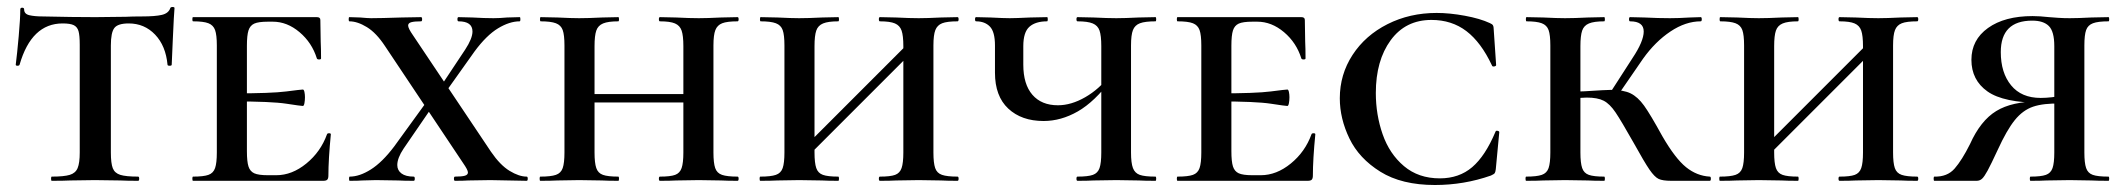

<svg xmlns="http://www.w3.org/2000/svg" viewBox="-20 -517 6081 549"><path d="M36 -332Q35 -329 30 -329Q25 -329 25 -332Q29 -363 33.5 -413.5Q38 -464 38 -490Q38 -495 43.5 -495Q49 -495 49 -490Q49 -477 64 -473.5Q79 -470 102 -470Q188 -468 253 -468L340 -469Q357 -470 386 -470Q424 -470 443 -474.5Q462 -479 467 -494Q468 -497 473.5 -497Q479 -497 479 -494Q479 -488 477 -464Q476 -439 474 -401.5Q472 -364 471 -332Q471 -329 465 -329Q459 -329 459 -332Q454 -386 423.5 -418Q393 -450 348 -450Q317 -450 307 -437Q297 -424 297 -387V-81Q297 -50 302.5 -36Q308 -22 324 -17Q340 -12 375 -12Q378 -12 378 -6Q378 0 375 0Q343 0 324 -1L251 -2L181 -1Q162 0 128 0Q126 0 126 -6Q126 -12 128 -12Q163 -12 179.5 -17Q196 -22 202 -36.5Q208 -51 208 -81V-389Q208 -416 204.5 -428Q201 -440 191 -445Q181 -450 159 -450Q70 -450 36 -332Z M532 -12Q562 -12 576 -17Q590 -22 595 -36.5Q600 -51 600 -81V-387Q600 -417 595 -431Q590 -445 576 -450.5Q562 -456 532 -456Q530 -456 530 -462Q530 -468 532 -468H886Q896 -468 896 -460L897 -398Q898 -379 898 -350Q898 -347 892.5 -347Q887 -347 886 -350Q872 -395 836.5 -425Q801 -455 760 -455H746Q719 -455 707 -449.5Q695 -444 690.5 -430Q686 -416 686 -386V-85Q686 -55 690.5 -41Q695 -27 707 -21.5Q719 -16 746 -16H770Q815 -16 856 -49.5Q897 -83 915 -133Q916 -136 921 -136Q926 -136 926 -133Q919 -61 919 -15Q919 -7 916 -3.5Q913 0 904 0H532Q530 0 530 -6Q530 -12 532 -12ZM648 -227V-250Q756 -250 798.5 -255.5Q841 -261 846 -261Q849 -261 850.5 -254Q852 -247 852 -239Q852 -230 850.5 -222Q849 -214 846 -214Q841 -214 798.5 -220.5Q756 -227 648 -227Z M1116 -45Q1116 -30 1128 -21Q1140 -12 1163 -12Q1166 -12 1166 -6Q1166 0 1163 0Q1135 0 1119 -1L1055 -2L1016 -1Q1005 0 980 0Q978 0 978 -6Q978 -12 980 -12Q1008 -12 1040.5 -32.5Q1073 -53 1107 -98L1210 -240L1230 -232L1134 -92Q1116 -65 1116 -45ZM1331 -427Q1331 -456 1291 -456Q1288 -456 1288 -462Q1288 -468 1291 -468L1331 -467Q1365 -465 1391 -465Q1408 -465 1430 -467L1466 -468Q1468 -468 1468 -462Q1468 -456 1466 -456Q1437 -456 1404 -436Q1371 -416 1337 -370L1241 -235L1223 -244L1310 -375Q1331 -407 1331 -427ZM1486 0 1382 -2 1319 -1Q1305 0 1281 0Q1278 0 1278 -6Q1278 -12 1281 -12Q1300 -12 1309 -14.5Q1318 -17 1318 -24Q1318 -31 1304 -51L1081 -385Q1056 -423 1029 -439.5Q1002 -456 979 -456Q977 -456 977 -462Q977 -468 979 -468L1010 -467Q1032 -465 1041 -465Q1068 -465 1128 -467L1184 -468Q1187 -468 1187 -462Q1187 -456 1184 -456Q1165 -456 1156 -453.5Q1147 -451 1147 -444Q1147 -436 1161 -416L1384 -83Q1410 -45 1437 -28.5Q1464 -12 1486 -12Q1489 -12 1489 -6Q1489 0 1486 0Z M1867 -456Q1864 -456 1864 -462Q1864 -468 1867 -468L1913 -467Q1953 -465 1978 -465Q2002 -465 2042 -467L2089 -468Q2092 -468 2092 -462Q2092 -456 2089 -456Q2059 -456 2045 -450.5Q2031 -445 2025.5 -431Q2020 -417 2020 -387V-81Q2020 -51 2025 -36.5Q2030 -22 2044.5 -17Q2059 -12 2089 -12Q2092 -12 2092 -6Q2092 0 2089 0Q2059 0 2042 -1L1978 -2L1914 -1Q1897 0 1867 0Q1864 0 1864 -6Q1864 -12 1867 -12Q1897 -12 1910.5 -17Q1924 -22 1929 -36.5Q1934 -51 1934 -81V-385Q1934 -415 1929 -429.5Q1924 -444 1910 -450Q1896 -456 1867 -456ZM1634 -248H1973V-224H1634ZM1526 -456Q1524 -456 1524 -462Q1524 -468 1526 -468L1574 -467Q1614 -465 1636 -465Q1662 -465 1702 -467L1748 -468Q1750 -468 1750 -462Q1750 -456 1748 -456Q1719 -456 1704.5 -450Q1690 -444 1685 -429.5Q1680 -415 1680 -385V-81Q1680 -51 1685 -36.5Q1690 -22 1704 -17Q1718 -12 1748 -12Q1750 -12 1750 -6Q1750 0 1748 0Q1718 0 1701 -1L1636 -2L1574 -1Q1556 0 1525 0Q1523 0 1523 -6Q1523 -12 1525 -12Q1555 -12 1569.5 -17Q1584 -22 1589 -36.5Q1594 -51 1594 -81V-387Q1594 -417 1589 -431Q1584 -445 1569.5 -450.5Q1555 -456 1526 -456Z M2496 -456Q2493 -456 2493 -462Q2493 -468 2496 -468L2542 -467Q2582 -465 2607 -465Q2631 -465 2671 -467L2718 -468Q2721 -468 2721 -462Q2721 -456 2718 -456Q2688 -456 2674 -450.5Q2660 -445 2654.5 -431Q2649 -417 2649 -387V-81Q2649 -51 2654 -36.5Q2659 -22 2673.5 -17Q2688 -12 2718 -12Q2721 -12 2721 -6Q2721 0 2718 0Q2688 0 2671 -1L2607 -2L2543 -1Q2526 0 2496 0Q2493 0 2493 -6Q2493 -12 2496 -12Q2526 -12 2539.5 -17Q2553 -22 2558 -36.5Q2563 -51 2563 -81V-385Q2563 -415 2558 -429.5Q2553 -444 2539 -450Q2525 -456 2496 -456ZM2255 -71 2602 -418 2620 -400 2273 -53ZM2155 -456Q2153 -456 2153 -462Q2153 -468 2155 -468L2203 -467Q2243 -465 2265 -465Q2291 -465 2331 -467L2377 -468Q2379 -468 2379 -462Q2379 -456 2377 -456Q2348 -456 2333.5 -450Q2319 -444 2314 -429.5Q2309 -415 2309 -385V-81Q2309 -51 2314 -36.5Q2319 -22 2333 -17Q2347 -12 2377 -12Q2379 -12 2379 -6Q2379 0 2377 0Q2347 0 2330 -1L2265 -2L2203 -1Q2185 0 2154 0Q2152 0 2152 -6Q2152 -12 2154 -12Q2184 -12 2198.5 -17Q2213 -22 2218 -36.5Q2223 -51 2223 -81V-387Q2223 -417 2218 -431Q2213 -445 2198.5 -450.5Q2184 -456 2155 -456Z M2825 -309V-387Q2825 -426 2810.5 -441Q2796 -456 2771 -456Q2768 -456 2768 -462Q2768 -468 2771 -468L2812 -467Q2850 -465 2867 -465Q2884 -465 2926 -467L2974 -468Q2976 -468 2976 -462Q2976 -456 2974 -456Q2941 -456 2923.5 -440.5Q2906 -425 2906 -385V-332Q2906 -276 2932 -246Q2958 -216 3005 -216Q3043 -216 3083 -239Q3123 -262 3153 -301L3158 -290Q3110 -226 3062 -198.5Q3014 -171 2964 -171Q2901 -171 2863 -206.5Q2825 -242 2825 -309ZM3061 -12Q3091 -12 3105 -17Q3119 -22 3124 -36.5Q3129 -51 3129 -81V-385Q3129 -415 3124 -429.5Q3119 -444 3104.5 -450Q3090 -456 3061 -456Q3058 -456 3058 -462Q3058 -468 3061 -468L3107 -467Q3147 -465 3172 -465Q3196 -465 3236 -467L3284 -468Q3286 -468 3286 -462Q3286 -456 3284 -456Q3254 -456 3239.5 -450.5Q3225 -445 3219.5 -431Q3214 -417 3214 -387V-81Q3214 -51 3219.5 -36.5Q3225 -22 3239 -17Q3253 -12 3284 -12Q3286 -12 3286 -6Q3286 0 3284 0Q3253 0 3236 -1L3172 -2L3107 -1Q3090 0 3061 0Q3058 0 3058 -6Q3058 -12 3061 -12Z M3347 -12Q3377 -12 3391 -17Q3405 -22 3410 -36.5Q3415 -51 3415 -81V-387Q3415 -417 3410 -431Q3405 -445 3391 -450.5Q3377 -456 3347 -456Q3345 -456 3345 -462Q3345 -468 3347 -468H3701Q3711 -468 3711 -460L3712 -398Q3713 -379 3713 -350Q3713 -347 3707.5 -347Q3702 -347 3701 -350Q3687 -395 3651.5 -425Q3616 -455 3575 -455H3561Q3534 -455 3522 -449.5Q3510 -444 3505.5 -430Q3501 -416 3501 -386V-85Q3501 -55 3505.5 -41Q3510 -27 3522 -21.5Q3534 -16 3561 -16H3585Q3630 -16 3671 -49.5Q3712 -83 3730 -133Q3731 -136 3736 -136Q3741 -136 3741 -133Q3734 -61 3734 -15Q3734 -7 3731 -3.5Q3728 0 3719 0H3347Q3345 0 3345 -6Q3345 -12 3347 -12ZM3463 -227V-250Q3571 -250 3613.5 -255.5Q3656 -261 3661 -261Q3664 -261 3665.5 -254Q3667 -247 3667 -239Q3667 -230 3665.5 -222Q3664 -214 3661 -214Q3656 -214 3613.5 -220.5Q3571 -227 3463 -227Z M4240 -451Q4247 -448 4249 -444.5Q4251 -441 4251 -434L4258 -331Q4258 -328 4252.5 -327Q4247 -326 4246 -330Q4215 -396 4173 -428Q4131 -460 4073 -460Q3999 -460 3956.5 -402Q3914 -344 3914 -251Q3914 -189 3933.5 -133Q3953 -77 3994.5 -42Q4036 -7 4097 -7Q4152 -7 4189.5 -39Q4227 -71 4256 -140Q4257 -144 4262 -143Q4267 -142 4267 -139L4257 -33Q4256 -25 4254 -22Q4252 -19 4243 -15Q4166 12 4083 12Q3988 12 3927 -26Q3866 -64 3838.5 -121Q3811 -178 3811 -236Q3811 -304 3847.5 -360Q3884 -416 3947.5 -448Q4011 -480 4088 -480Q4125 -480 4168.5 -472Q4212 -464 4240 -451Z M4651 -109Q4616 -171 4599.5 -195.5Q4583 -220 4565.5 -229Q4548 -238 4517 -238Q4508 -238 4474 -236L4473 -254Q4501 -256 4511 -256Q4573 -260 4586 -260Q4622 -260 4642.5 -250Q4663 -240 4681 -215Q4699 -190 4733 -128Q4770 -64 4801 -39Q4832 -14 4869 -12Q4872 -12 4872 -6Q4872 0 4869 0H4759Q4734 0 4722.5 -5.5Q4711 -11 4696.5 -32Q4682 -53 4651 -109ZM4344 -12Q4374 -12 4388.5 -17Q4403 -22 4408 -36.5Q4413 -51 4413 -81V-387Q4413 -417 4408 -431Q4403 -445 4388.5 -450.5Q4374 -456 4345 -456Q4343 -456 4343 -462Q4343 -468 4345 -468L4393 -467Q4433 -465 4455 -465Q4481 -465 4521 -467L4567 -468Q4569 -468 4569 -462Q4569 -456 4567 -456Q4538 -456 4523.5 -450Q4509 -444 4504 -429.5Q4499 -415 4499 -385V-81Q4499 -51 4504 -36.5Q4509 -22 4523 -17Q4537 -12 4567 -12Q4569 -12 4569 -6Q4569 0 4567 0Q4537 0 4520 -1L4455 -2L4393 -1Q4375 0 4344 0Q4342 0 4342 -6Q4342 -12 4344 -12ZM4581 -247 4648 -351Q4680 -399 4680 -427Q4680 -456 4641 -456Q4638 -456 4638 -462Q4638 -468 4641 -468L4682 -467Q4722 -465 4755 -465Q4780 -465 4812 -467L4843 -468Q4846 -468 4846 -462Q4846 -456 4843 -456Q4800 -456 4756.5 -427Q4713 -398 4678 -349L4603 -240Z M5240 -456Q5237 -456 5237 -462Q5237 -468 5240 -468L5286 -467Q5326 -465 5351 -465Q5375 -465 5415 -467L5462 -468Q5465 -468 5465 -462Q5465 -456 5462 -456Q5432 -456 5418 -450.5Q5404 -445 5398.5 -431Q5393 -417 5393 -387V-81Q5393 -51 5398 -36.5Q5403 -22 5417.5 -17Q5432 -12 5462 -12Q5465 -12 5465 -6Q5465 0 5462 0Q5432 0 5415 -1L5351 -2L5287 -1Q5270 0 5240 0Q5237 0 5237 -6Q5237 -12 5240 -12Q5270 -12 5283.5 -17Q5297 -22 5302 -36.5Q5307 -51 5307 -81V-385Q5307 -415 5302 -429.5Q5297 -444 5283 -450Q5269 -456 5240 -456ZM4999 -71 5346 -418 5364 -400 5017 -53ZM4899 -456Q4897 -456 4897 -462Q4897 -468 4899 -468L4947 -467Q4987 -465 5009 -465Q5035 -465 5075 -467L5121 -468Q5123 -468 5123 -462Q5123 -456 5121 -456Q5092 -456 5077.5 -450Q5063 -444 5058 -429.5Q5053 -415 5053 -385V-81Q5053 -51 5058 -36.5Q5063 -22 5077 -17Q5091 -12 5121 -12Q5123 -12 5123 -6Q5123 0 5121 0Q5091 0 5074 -1L5009 -2L4947 -1Q4929 0 4898 0Q4896 0 4896 -6Q4896 -12 4898 -12Q4928 -12 4942.5 -17Q4957 -22 4962 -36.5Q4967 -51 4967 -81V-387Q4967 -417 4962 -431Q4957 -445 4942.5 -450.5Q4928 -456 4899 -456Z M5511 -12Q5548 -11 5569 -35Q5590 -59 5613 -105Q5643 -172 5688 -199.5Q5733 -227 5810 -227L5817 -223Q5709 -223 5663 -255.5Q5617 -288 5617 -346Q5617 -403 5664.5 -437Q5712 -471 5792 -471Q5812 -471 5839 -468Q5851 -467 5866 -466Q5881 -465 5898 -465Q5922 -465 5960 -467L6009 -468Q6011 -468 6011 -462Q6011 -456 6009 -456Q5979 -456 5964.5 -450.5Q5950 -445 5945 -431Q5940 -417 5940 -387V-81Q5940 -51 5945 -36.5Q5950 -22 5964 -17Q5978 -12 6009 -12Q6011 -12 6011 -6Q6011 0 6009 0Q5978 0 5960 -1L5898 -2L5832 -1Q5816 0 5786 0Q5784 0 5784 -6Q5784 -12 5786 -12Q5816 -12 5830 -17Q5844 -22 5849 -36.5Q5854 -51 5854 -81V-385Q5854 -427 5838.5 -442.5Q5823 -458 5791 -458Q5701 -458 5701 -368Q5701 -309 5730.5 -273Q5760 -237 5815 -237Q5830 -237 5847.5 -239Q5865 -241 5875 -244L5873 -221Q5823 -222 5793.5 -212Q5764 -202 5741 -173.5Q5718 -145 5692 -88Q5673 -47 5663.5 -29.5Q5654 -12 5647.5 -6Q5641 0 5632 0H5511Q5509 0 5509 -6Q5509 -12 5511 -12Z"/></svg>

Font: Cormorant Unicase SemiBold
Style: Regular
Weight: 600
Designer: Christian Thalmann (Catharsis Fonts)
Foundry: Catharsis Fonts
Version: Version 4.000